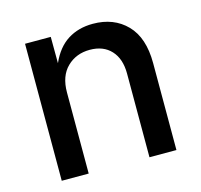

<svg xmlns="http://www.w3.org/2000/svg" viewBox="-86 -646 774 739"><g transform="rotate(-15 301.0 -276.5)"><path d="M179.7 -323.2V0H72.3V-545.9H174.8L175.3 -440.9Q200.7 -498.5 243.4 -525.6Q286.1 -552.7 343.8 -552.7Q427.2 -552.7 478.3 -500.2Q529.3 -447.8 529.3 -346.7V0H421.9V-333.5Q421.9 -392.6 391.1 -425.8Q360.4 -459 306.6 -459Q252 -459 215.8 -423.6Q179.7 -388.2 179.7 -323.2Z"/></g></svg>

Font: Inter Medium
Style: Regular
Weight: 500
Designer: Rasmus Andersson
Foundry: rsms
Version: Version 4.001;git-9221beed3